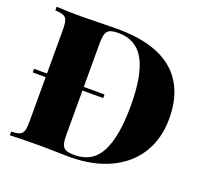

<svg xmlns="http://www.w3.org/2000/svg" viewBox="-122 -851 1056 994"><g transform="rotate(20 405.5 -354.0)"><path d="M773.4 -361.8Q773.4 -252.9 723.1 -171.1Q672.9 -89.4 577.9 -44.7Q482.9 0 351.6 0Q326.7 0 289.1 -1.5Q199.7 -2.9 201.7 -2.9Q84.5 -2.9 27.3 0V-20Q59.6 -21.5 74 -27.8Q88.4 -34.2 93.5 -51.3Q98.6 -68.4 98.6 -106V-346.2H27.3V-366.2H98.6V-602.1Q98.6 -639.6 93.3 -656.7Q87.9 -673.8 73.5 -680.2Q59.1 -686.5 27.3 -688V-708Q100.1 -704.6 164.1 -704.6L199.7 -705.1L243.7 -706.1Q325.7 -708 360.4 -708Q567.9 -708 670.7 -619.6Q773.4 -531.2 773.4 -361.8ZM563.5 -357.9Q563.5 -527.3 518.1 -608.6Q472.7 -689.9 375.5 -689.9Q344.2 -689.9 328.6 -682.9Q313 -675.8 307.1 -657.7Q301.3 -639.6 301.3 -604V-366.2H415.5V-346.2H301.3V-104Q301.3 -67.9 307.1 -50Q313 -32.2 328.9 -25.1Q344.7 -18.1 376.5 -18.1Q475.6 -18.1 519.5 -103.5Q563.5 -189 563.5 -357.9Z"/></g></svg>

Font: TypoPRO Playfair Display SC
Style: Regular
Weight: 900
Designer: Claus Eggers Sørensen
Foundry: Claus Eggers Sørensen
Version: Version 1.004;PS 001.004;hotconv 1.0.70;makeotf.lib2.5.58329